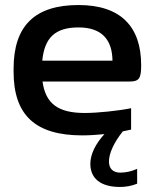

<svg xmlns="http://www.w3.org/2000/svg" viewBox="-20 -529 615 763"><path d="M541 -270C541 -422 461 -509 292 -509C119 -509 34 -427 34 -256V-244C34 -71 121 9 307 9C334 9 364 7 395 4C359 43 339 85 339 122C339 181 381 214 457 214C479 214 503 210 525 201V142C503 152 480 157 458 157C429 157 413 141 413 113C413 80 433 37 468 -7C479 -9 490 -12 501 -14V-99C453 -89 368 -80 317 -80C211 -80 161 -117 149 -205H494C533 -205 541 -217 541 -270ZM148 -288C157 -380 200 -420 292 -420C383 -420 426 -373 427 -288Z"/></svg>

Font: LT Wave Medium
Style: Regular
Weight: 500
Designer: Daniel Lyons
Version: Version 2.5 (Glyphs App)